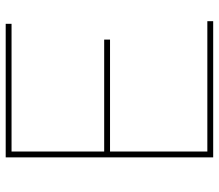

<svg xmlns="http://www.w3.org/2000/svg" viewBox="-66 -684 750 657"><g transform="rotate(-90 308.5 -355.0)"><path d="M565 -20V0H99V-710H556V-690H119V-373H502V-353H119V-20Z"/></g></svg>

Font: Raleway Thin Thin
Style: Regular
Weight: 250
Version: Version 4.026